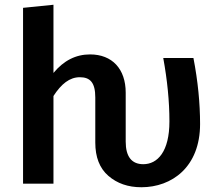

<svg xmlns="http://www.w3.org/2000/svg" viewBox="-20 -773 917 808"><path d="M667 -529C684 -436 693 -347 693 -262C693 -135 643 -82 583 -82C534 -82 509 -114 509 -177V-383C509 -483 452 -544 359 -544C299 -544 248 -518 205 -466V-753L77 -740V0H205V-369C238 -420 273 -448 316 -448C359 -448 381 -426 381 -363V-173C381 -112 399 -65 436 -33C473 -1 519 15 575 15C703 15 822 -70 822 -251C822 -338 813 -431 794 -529Z"/></svg>

Font: Fira Sans Medium
Style: Regular
Weight: 500
Designer: Carrois Corporate & Edenspiekermann AG
Foundry: Carrois Corporate GbR & Edenspiekermann AG
Version: Version 4.203